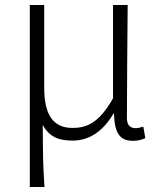

<svg xmlns="http://www.w3.org/2000/svg" viewBox="-20 -554 647 773"><path d="M100 199H159C153 111 153 66 152 -51C181 1 221 12 273 12C336 12 393 -22 437 -97H439C441 -20 461 13 515 13C537 13 553 8 565 2L557 -44C543 -40 535 -38 525 -38C505 -38 491 -50 491 -78C491 -225 493 -379 494 -534H435V-158C376 -54 325 -39 271 -39C191 -39 158 -97 158 -200V-534H100Z"/></svg>

Font: Noto Sans HK Light
Style: Regular
Weight: 300
Designer: Ryoko NISHIZUKA 西塚涼子 (kana, bopomofo & ideographs); Paul D. Hunt (Latin, Greek & Cyrillic); Sandoll Communications 산돌커뮤니
Foundry: Adobe
Version: Version 2.004;hotconv 1.0.118;makeotfexe 2.5.65603